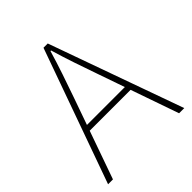

<svg xmlns="http://www.w3.org/2000/svg" viewBox="-185 -775 891 891"><g transform="rotate(-45 260.0 -330.0)"><path d="M10 0 246 -660H274L510 0H476L338 -396Q317 -456 298.5 -510.5Q280 -565 262 -626H258Q240 -565 221.5 -510.5Q203 -456 182 -396L42 0ZM112 -236V-264H405V-236Z"/></g></svg>

Font: SourceSans3VF
Style: Regular
Weight: 200
Designer: Paul D. Hunt
Foundry: Adobe
Version: Version 3.052;hotconv 1.1.0;makeotfexe 2.6.0